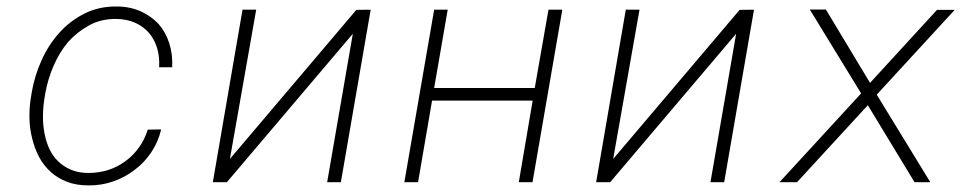

<svg xmlns="http://www.w3.org/2000/svg" viewBox="-20 -558 2975 588"><path d="M251 -28.3Q220.2 -28.3 197 -38.3Q173.8 -48.3 157.2 -64.9Q140.6 -81.1 130.6 -103.3Q120.6 -125.5 116.2 -150.4Q111.3 -175.3 111.6 -201.9Q111.8 -228.5 115.7 -253.9L119.1 -274.4Q126.5 -315.4 144 -356.2Q161.6 -397 188 -428.7Q214.8 -459 251.7 -479.7Q288.6 -500.5 335.9 -500Q368.7 -499.5 393.8 -488.3Q418.9 -477.1 436 -457.5Q453.1 -437.5 461.2 -410.6Q469.2 -383.8 467.3 -352.1H507.3Q509.3 -391.6 498.3 -425.8Q487.3 -460 465.3 -484.9Q442.4 -509.3 409.9 -523.7Q377.4 -538.1 336.9 -538.1Q282.2 -538.6 238 -516.1Q193.8 -493.7 161.1 -457Q127.9 -419.9 106.7 -372.1Q85.4 -324.2 77.1 -274.4L73.7 -253.4Q69.3 -223.1 70.3 -192.6Q71.3 -162.1 78.6 -133.8Q85.9 -103 99.9 -76.9Q113.8 -50.8 135.7 -31.2Q156.7 -12.2 185.3 -1.2Q213.9 9.8 250.5 9.8Q290 10.3 326.2 -2.2Q362.3 -14.6 392.1 -37.6Q421.9 -59.6 443.1 -91.3Q464.4 -123 473.6 -161.6L432.6 -161.1Q423.3 -131.3 405.8 -106.7Q388.2 -82 364.7 -64.9Q340.8 -46.9 312 -37.6Q283.2 -28.3 251 -28.3Z M1071.3 -527.8 684.1 -71.3 764.6 -528.3H722.7L631.8 0H674.8L1060.5 -454.6L981.9 0H1023.9L1115.2 -528.3Z M1610.8 0 1702.1 -528.3H1659.7L1617.7 -288.6H1309.6L1351.1 -528.3H1309.6L1218.3 0H1260.3L1303.2 -250H1611.3L1568.8 0Z M2245.1 -527.8 1857.9 -71.3 1938.5 -528.3H1896.5L1805.7 0H1848.6L2234.4 -454.6L2155.8 0H2197.8L2289.1 -528.3Z M2644.5 -304.2 2509.3 -528.8H2460L2617.2 -272L2367.2 0H2420.9L2637.7 -235.8L2780.8 0H2829.1L2665 -268.1L2903.8 -527.8H2849.6Z"/></svg>

Font: Roboto Mono ExtraLight
Style: Italic
Weight: 250
Italic angle: -10°
Monospace: yes
Designer: Google
Version: Version 3.000